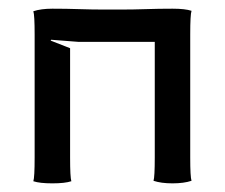

<svg xmlns="http://www.w3.org/2000/svg" viewBox="-20 -422 520 444"><path d="M60.1 -58.1V-341.8Q60.1 -387.2 57.1 -396Q74.7 -401.9 101.1 -401.9Q133.3 -401.9 162.8 -400.9Q192.4 -399.9 222.2 -399.9H257.8Q288.1 -399.9 317.4 -400.9Q346.7 -401.9 378.9 -401.9Q408.2 -401.9 422.9 -397Q419.9 -388.2 419.9 -341.8V-58.1Q419.9 -12.7 422.9 -3.9Q405.3 2 378.9 2Q352.5 2 335 -3.9Q337.9 -12.7 337.9 -58.1V-325.2H161.1L98.1 -330.1L97.2 -328.1L142.1 -310.5V-58.1Q142.1 -11.7 145 -2.9Q130.4 2 101.1 2Q71.8 2 57.1 -2.9Q60.1 -11.7 60.1 -58.1Z"/></svg>

Font: Nikodecs
Style: Medium
Weight: 500
Version: Version 0.29